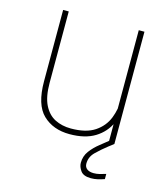

<svg xmlns="http://www.w3.org/2000/svg" viewBox="-107 -611 760 873"><g transform="rotate(15 273.5 -174.5)"><path d="M438 -528.3H464.8V0H438V-122.1ZM464.8 -207.5Q464.8 -145 442.9 -95.9Q420.9 -46.9 374.8 -18.6Q328.6 9.8 255.9 9.8Q178.2 9.8 130.1 -36.4Q82 -82.5 82 -192.9V-528.3H108.4V-191.9Q108.4 -127.4 127.4 -88.9Q146.5 -50.3 179.7 -33.4Q212.9 -16.6 254.9 -16.6Q326.2 -16.6 367.2 -43.9Q408.2 -71.3 425.3 -115Q442.4 -158.7 442.4 -206.5ZM401.4 178.2Q366.2 178.2 352.8 159.4Q339.4 140.6 339.4 122.1Q339.4 90.8 357.4 66.4Q375.5 42 401.6 21.7Q427.7 1.5 451.2 -18.1L464.8 0Q459 4.9 453.1 9.3Q447.3 13.7 441.4 18.1Q412.6 40.5 388.7 64Q364.7 87.4 364.7 119.1Q364.7 135.3 376.2 144Q387.7 152.8 407.7 152.8Q421.4 152.8 435.3 149.4Q449.2 146 464.4 141.1V165.5Q449.2 170.9 433.6 174.6Q418 178.2 401.4 178.2Z"/></g></svg>

Font: Heebo Thin
Style: Regular
Weight: 250
Designer: Oded Ezer
Foundry: Ezer Type House
Version: Version 3.100